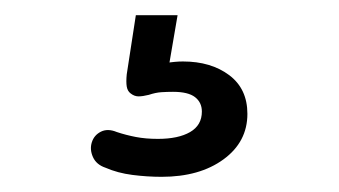

<svg xmlns="http://www.w3.org/2000/svg" viewBox="-20 -40 447 253"><path d="M193 193Q174 193 154.5 190.5Q135 188 119 181Q107 177 102.5 167Q98 157 101 147.5Q104 138 113 133.5Q122 129 134 134Q146 138 159 140.5Q172 143 188 143Q215 143 230.5 134Q246 125 246 107Q246 95 237 88Q228 81 208 81Q200 81 192.5 81.5Q185 82 176 85Q168 87 162.5 87Q157 87 152 83Q148 80 147 74Q146 68 147 58L159 -20H214L201 56L175 48Q187 45 199 43Q211 41 221 41Q258 41 282 59Q306 77 306 110Q306 147 274.5 170Q243 193 193 193Z"/></svg>

Font: Nunito Medium
Style: Regular
Weight: 500
Designer: Vernon Adams
Foundry: Vernon Adams
Version: Version 3.602